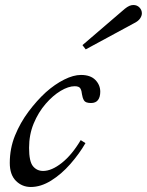

<svg xmlns="http://www.w3.org/2000/svg" viewBox="-20 -738 586 766"><path d="M103 8Q68 8 43.5 -16.5Q19 -41 19 -88Q19 -146 40 -197.5Q61 -249 94 -293Q127 -337 163 -370Q199 -402 236 -420.5Q273 -439 303 -439Q341 -439 360.5 -419Q380 -399 380 -372Q380 -351 371 -339Q362 -327 343 -327Q321 -327 315 -337.5Q309 -348 307 -362Q306 -375 301 -384.5Q296 -394 278 -394Q253 -394 222 -375.5Q191 -357 162 -323.5Q133 -290 114.5 -245.5Q96 -201 96 -148Q96 -94 111.5 -75Q127 -56 152 -56Q186 -56 226.5 -88Q267 -120 302 -179L321 -167Q296 -124 260.5 -83.5Q225 -43 184 -17.5Q143 8 103 8ZM322 -541 309 -558 478 -703Q488 -711 496 -714.5Q504 -718 512 -718Q527 -718 536.5 -708Q546 -698 546 -685Q546 -675 539 -664.5Q532 -654 516 -646Z"/></svg>

Font: Ibarra Real Nova Medium
Style: Italic
Weight: 500
Italic angle: -22°
Designer: Jose Maria Ribagorda & Octavio Pardo
Foundry: Octavio Pardo
Version: Version 2.000